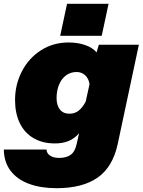

<svg xmlns="http://www.w3.org/2000/svg" viewBox="-55 -798 749 1008"><path d="M464 -563H674L563 -42Q537 79 457.5 134.5Q378 190 242 190Q159 190 97 167Q35 144 0.5 98.5Q-34 53 -35 -13H189Q190 7 208 19Q226 31 256 31Q294 31 316.5 14.5Q339 -2 348 -44L360 -98Q335 -70 304.5 -57.5Q274 -45 233 -45Q168 -45 120.5 -73Q73 -101 48.5 -152.5Q24 -204 24 -273Q24 -354 60 -423.5Q96 -493 160 -534Q224 -575 305 -575Q353 -575 392 -561.5Q431 -548 452 -523ZM310 -201Q338 -201 358.5 -217.5Q379 -234 395 -265L415 -356Q411 -385 392.5 -402.5Q374 -420 347 -420Q316 -420 292 -402.5Q268 -385 255 -353.5Q242 -322 242 -283Q242 -245 259.5 -223Q277 -201 310 -201ZM297 -778H515L479 -610H261Z"/></svg>

Font: Azeret Mono Black
Style: Italic
Weight: 900
Italic angle: -12°
Designer: Martin Vácha
Foundry: Displaay
Version: Version 1.000; Glyphs 3.0.3, build 3074